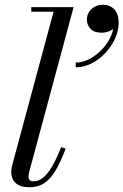

<svg xmlns="http://www.w3.org/2000/svg" viewBox="-20 -780 520 810"><path d="M104.5 10Q65.5 10 46.5 -7.5Q27.5 -25 27.5 -53Q27.5 -63 28.8 -70.8Q30 -78.5 32 -85L206 -730.5H112V-750H290.5L102.5 -52Q101.5 -47.5 101 -42.8Q100.5 -38 100.5 -34.5Q100.5 -15 120.5 -15Q142.5 -15 161.5 -30Q180.5 -45 199.2 -76.8Q218 -108.5 238 -159.5L257 -153Q235.5 -95.5 213.8 -59.5Q192 -23.5 166 -6.8Q140 10 104.5 10ZM299.5 -496V-516Q329 -516 358.2 -531.5Q387.5 -547 411.8 -573Q436 -599 449.2 -630.5Q462.5 -662 459.5 -694H478.5Q478.5 -679 468.2 -667.2Q458 -655.5 442 -648.8Q426 -642 409 -642Q377 -642 361.8 -658.5Q346.5 -675 346.5 -698Q346.5 -714.5 355.2 -728.8Q364 -743 379.2 -751.5Q394.5 -760 413.5 -760Q443 -760 461.8 -741.2Q480.5 -722.5 480.5 -683Q480.5 -649.5 465 -616.2Q449.5 -583 423.8 -555.8Q398 -528.5 365.8 -512.2Q333.5 -496 299.5 -496Z"/></svg>

Font: Bodoni Moda SC
Style: Italic
Weight: 400
Italic angle: -13°
Designer: Owen Earl
Foundry: indestructible type
Version: Version 2.005